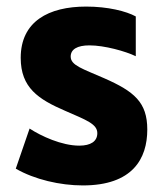

<svg xmlns="http://www.w3.org/2000/svg" viewBox="-20 -550 498 584"><path d="M232 14C383 14 428 -67 428 -156C428 -239 388 -272 297 -312C231 -341 195 -351 195 -378C195 -400 215 -412 252 -412C298 -412 362 -394 393 -379V-500C364 -516 308 -530 242 -530C128 -530 43 -485 43 -374C43 -283 97 -248 178 -213C242 -185 276 -173 276 -145C276 -120 256 -107 221 -107C168 -107 105 -136 70 -159L28 -37C85 -4 163 14 232 14Z"/></svg>

Font: Noto Sans Thai UI Cond ExtBd
Style: Regular
Weight: 800
Width: 3
Designer: Monotype Design Team
Foundry: Monotype Imaging Inc.
Version: Version 2.000